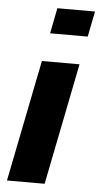

<svg xmlns="http://www.w3.org/2000/svg" viewBox="-54 -796 434 831"><g transform="rotate(5 162.5 -381.0)"><path d="M302.7 -650.9H139.2L161.1 -761.7H324.7ZM172.4 0H8.8L114.3 -528.3H277.8Z"/></g></svg>

Font: Roboto-BlackItalic
Style: Italic
Weight: 900
Italic angle: -12°
Designer: Google
Version: Version 1.100141; 2013